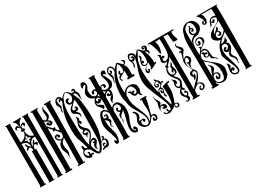

<svg xmlns="http://www.w3.org/2000/svg" viewBox="-42 -1332 2594 1943"><g transform="rotate(-30 1255.0 -360.5)"><path d="M148 -491 150 -492Q145 -492 140 -495.5Q135 -499 135 -501Q133 -500 130.5 -497Q128 -494 126 -492Q124 -490 122 -490Q121 -490 119 -488L138 -480L146 -485Q148 -485 148 -480L144 -474Q144 -472 146.5 -467Q149 -462 152.5 -456.5Q156 -451 157 -450L170 -471Q162 -475 164 -484Q167 -486 173 -483Q174 -483 175 -481.5Q176 -480 178 -480Q179 -480 184 -485L192 -489L173 -504Q166 -496 161 -495L166 -511L154 -532L142 -508Q151 -502 151 -494Q151 -491 148 -491ZM78 -496 81 -497Q109 -499 133.5 -522.5Q158 -546 158 -575V-578Q137 -585 138 -594V-598L144 -604L146 -603L153 -607Q148 -625 137 -633Q125 -642 121 -642Q111 -638 111 -627L113 -622V-618Q106 -621 98 -630L96 -638Q97 -640 99 -644.5Q101 -649 103 -651L111 -656Q119 -660 123 -660Q127 -660 133 -657Q142 -645 144 -641Q146 -637 149 -621L150 -622Q142 -697 115 -705V-708H111V-715H206V-708H199L198 -705Q183 -693 179 -689Q175 -685 170 -678.5Q165 -672 163 -663L159 -651L161 -623L168 -647Q171 -656 191 -662L204 -657L210 -647V-644Q212 -639 206 -632Q199 -627 192 -617Q190 -615 190 -618Q189 -623 191 -625Q187 -644 184 -647L168 -635Q166 -631 165 -623Q164 -615 162 -611Q163 -610 170 -607.5Q177 -605 181 -603L182 -591L177 -588L175 -583L165 -578Q172 -537 185.5 -518.5Q199 -500 232 -492L228 -705H221V-716H288V-705H279L278 -11H284V-1H224V-11H233V-64L235 -340Q235 -452 232 -477L212 -475L199 -473Q198 -472 190 -466Q182 -460 179.5 -457Q177 -454 173 -448Q169 -442 168 -436L167 -435L164 -423L165 -397Q168 -402 174 -416Q180 -430 186 -440.5Q192 -451 197 -454L199 -461L205 -455V-444Q205 -442 200 -433.5Q195 -425 195 -423Q206 -426 219 -422L228 -409L227 -405L214 -393L210 -384Q210 -385 209 -388Q208 -391 207.5 -393Q207 -395 206 -397.5Q205 -400 204.5 -401.5Q204 -403 202.5 -405Q201 -407 199 -408Q197 -409 195 -410Q193 -411 190 -411Q186 -411 180 -408L167 -382L168 -364H181V-9H189V-1H122V-9H130L131 -363H148V-376L147 -392L135 -404L128 -407L117 -403L107 -394L105 -395Q102 -383 101 -381Q101 -385 96.5 -389Q92 -393 93 -398Q93 -401 97 -405.5Q101 -410 107 -415Q113 -420 114 -421L106 -433L100 -450L116 -458L117 -448L116 -443Q121 -431 136 -418Q150 -406 151 -406Q145 -468 101 -475L78 -479Q77 -448 77 -350L80 -15H88V-3H23V-15H30V-708H23V-716H81V-708H76V-675Q76 -624 78 -496Z M437 -525 435 -523Q435 -535 422.5 -543.5Q410 -552 397 -552L386 -567V-509L431 -459L435 -458L445 -460L452 -459L456 -454L451 -437Q464 -419 481 -404Q487 -431 487 -544L485 -703H473V-715H551V-703H539Q533 -228 529 -10H542V2H461V-10H476V-33L481 -320L480 -321Q475 -314 464 -304.5Q453 -295 447 -286Q441 -277 440 -262Q439 -250 439 -235Q439 -229 445 -210.5Q451 -192 451 -185Q451 -175 449 -161Q437 -139 435 -117Q434 -116 435 -112Q436 -108 437 -102Q438 -96 438 -95Q438 -93 437 -91Q432 -104 432 -118V-142L430 -164Q406 -220 406 -236Q406 -256 418 -284Q419 -285 424 -291.5Q429 -298 433 -300Q443 -306 448 -310Q430 -311 415.5 -326.5Q401 -342 401 -361V-363L409 -379L427 -386Q429 -385 434 -383.5Q439 -382 440.5 -381Q442 -380 445 -378.5Q448 -377 449.5 -375Q451 -373 453 -370Q455 -367 457 -363L455 -353L449 -348H446L442 -344L433 -348Q435 -355 432.5 -361.5Q430 -368 424 -368Q416 -364 415 -360Q415 -334 446 -321H451Q484 -321 484 -368L483 -375Q477 -386 461 -404Q445 -422 440 -430L429 -425H426L418 -436L424 -446Q420 -450 406.5 -465.5Q393 -481 386 -487L381 -12H395V2H317V-12H328L330 -703H317V-715H399V-703H384L385 -583L394 -574Q403 -565 405 -565Q434 -565 434 -601Q434 -606 433 -616.5Q432 -627 432 -632Q430 -654 430 -659Q430 -674 448 -697V-696L451 -697H456Q448 -689 448 -673Q448 -661 454.5 -640Q461 -619 461 -606Q461 -592 455.5 -581.5Q450 -571 444.5 -567Q439 -563 426 -554Q430 -552 438 -547Q446 -542 449 -540L459 -519Q459 -512 451 -503Q443 -494 436 -494Q430 -494 418 -497Q416 -499 412 -503Q408 -507 404.5 -510Q401 -513 398 -517L396 -523Q396 -536 414 -536Q421 -536 434 -520L429 -515L423 -520L419 -514Q425 -511 427 -511Q437 -511 437 -525Z M800 -690Q795 -690 790.5 -688Q786 -686 791 -681L787 -678Q781 -678 781 -687L789 -702Q803 -704 804 -704Q813 -704 820 -685L816 -669Q838 -644 838 -622Q838 -602 830 -584Q834 -574 832 -559Q826 -569 823 -592.5Q820 -616 814.5 -633.5Q809 -651 795 -655L790 -654L781 -655L780 -654Q807 -592 811 -587Q830 -463 830 -402V-344Q830 -288 825 -239Q816 -162 789 -102L790 -101L811 -112L821 -131L814 -142L821 -144H827L836 -127L835 -119L825 -113L826 -111Q832 -108 836.5 -105.5Q841 -103 843.5 -99.5Q846 -96 847 -93.5Q848 -91 850 -84Q852 -77 854 -73Q843 -32 834 -25Q826 -19 797 -19H784L779 -14L761 -11Q767 -24 773.5 -29Q780 -34 795 -36L789 -40L784 -52L788 -65Q792 -67 793 -71L807 -75L818 -65L810 -54L804 -56L803 -64L795 -52L796 -46L808 -39Q834 -51 834 -82Q834 -101 810 -101Q798 -101 783 -86Q761 -31 740 -12Q730 -2 718 -2Q701 -2 682 -31Q677 -39 668.5 -55Q660 -71 658 -74L655 -76L654 -82Q625 -102 612 -102Q582 -102 582 -75Q582 -62 591 -50Q600 -38 611 -33Q619 -41 619 -50Q619 -58 608 -67L617 -71Q635 -71 635 -56Q635 -53 633.5 -47Q632 -41 632 -39L640 -42L650 -44L661 -42L667 -33L662 -25Q660 -30 657 -25L652 -29Q642 -29 631 -9H617Q601 -15 592.5 -19.5Q584 -24 576.5 -35Q569 -46 569 -61Q569 -85 582 -104L593 -113Q585 -121 585 -128L590 -146L586 -154L594 -156L604 -151L608 -143L607 -141Q607 -118 639 -112L636 -119Q636 -124 626.5 -154Q617 -184 606 -215.5Q595 -247 594 -249Q585 -290 585 -346Q585 -444 599 -505.5Q613 -567 649 -647L644 -659L636 -663L634 -662L629 -654L620 -651L618 -661L621 -672Q625 -678 643 -682Q635 -691 624 -691L613 -689L604 -679V-665V-663Q604 -655 607 -641.5Q610 -628 614 -617Q618 -606 618 -605Q617 -602 613.5 -595.5Q610 -589 608 -585Q606 -581 604 -574.5Q602 -568 602 -562Q602 -556 604 -546L600 -543Q592 -554 592 -566Q592 -574 596 -583.5Q600 -593 600 -600V-605Q599 -607 592 -620Q585 -633 581 -638V-649Q582 -671 593.5 -688Q605 -705 625 -705L626 -707Q640 -707 651 -696Q662 -685 664 -672Q667 -675 678 -686.5Q689 -698 698.5 -705.5Q708 -713 716 -713Q728 -713 743.5 -701Q759 -689 765 -679Q767 -678 771 -675Q775 -672 777 -671Q782 -672 786 -671L796 -669L805 -677ZM721 -50Q719 -52 716.5 -54Q714 -56 712.5 -57.5Q711 -59 709 -61.5Q707 -64 706 -66.5Q705 -69 704.5 -73Q704 -77 704 -82Q704 -103 719 -118L708 -128L707 -131L712 -137L715 -135H721Q724 -135 734 -137V-144L727 -154L724 -155Q706 -154 692.5 -137Q679 -120 679 -100Q682 -93 688.5 -74Q695 -55 701 -42.5Q707 -30 715 -23L722 -20Q771 -73 771 -176L776 -452Q776 -504 773 -532Q770 -560 770 -566Q770 -597 762 -597Q755 -594 735 -572Q698 -534 698 -527L697 -524L699 -513L718 -506Q719 -506 723 -507.5Q727 -509 730 -510.5Q733 -512 735.5 -514.5Q738 -517 738 -519L736 -523L727 -521L721 -525L733 -534L734 -539L745 -533L750 -524Q750 -519 754 -512Q753 -511 753 -505Q749 -498 745.5 -494.5Q742 -491 739 -490Q736 -489 728 -489Q720 -489 715 -488L736 -469Q737 -467 741 -461.5Q745 -456 746.5 -452Q748 -448 748 -441L746 -429Q744 -426 742 -422Q740 -418 737.5 -413Q735 -408 734 -405L737 -433Q737 -453 695 -476Q686 -480 679 -489L675 -505Q677 -524 684 -535.5Q691 -547 708.5 -561.5Q726 -576 729 -579L713 -577Q698 -577 687.5 -589Q677 -601 677 -616Q677 -629 685 -638Q694 -647 706 -647L715 -646Q716 -644 717 -643Q719 -641 719 -638.5Q719 -636 716 -630L703 -623Q700 -620 700 -609Q700 -593 720 -593Q743 -593 757 -640Q753 -675 731 -700Q723 -708 715 -708Q713 -706 706 -700Q699 -694 695.5 -691Q692 -688 687 -682.5Q682 -677 678.5 -671.5Q675 -666 673 -660L675 -657Q642 -606 642 -483V-428Q642 -307 652 -197L653 -196Q653 -182 658.5 -159Q664 -136 669 -129Q673 -148 700.5 -182.5Q728 -217 728 -232Q728 -260 707 -277L684 -269L681 -262L683 -257L695 -249L705 -253Q718 -250 718 -243Q718 -227 702 -229Q697 -211 687 -204L685 -209Q688 -221 688 -224L687 -231Q667 -245 667 -258Q667 -277 691 -288Q665 -312 665 -337Q665 -360 685 -402L684 -407L689 -411L691 -427L690 -434L693 -443H695L703 -429L710 -415Q706 -404 707 -400L703 -393V-391Q711 -386 715 -374Q711 -353 702 -352L697 -354Q697 -371 688 -371L685 -370L684 -356V-354Q684 -330 711 -304L732 -284Q741 -275 743 -262L744 -260L746 -252V-251Q742 -233 736 -219Q730 -205 725.5 -198Q721 -191 711 -177.5Q701 -164 695 -156Q714 -170 730 -173Q740 -171 747.5 -163Q755 -155 755 -144V-140L756 -139Q757 -128 745 -112Q720 -84 720 -68Q720 -59 725 -54Q723 -55 722 -54Q721 -53 721 -50Z M898 -22V-24H900V-22ZM1084 -514 1067 -522Q1059 -528 1056 -533V-530L1058 -496Q1073 -509 1084 -514ZM984 -514 991 -512Q998 -509 998 -503L1005 -501V-529Q989 -516 984 -514ZM1100 -64Q1100 -97 1119 -167.5Q1138 -238 1138 -258V-267Q1133 -256 1122 -246Q1107 -242 1090 -213Q1086 -206 1086 -198Q1086 -191 1094 -177Q1094 -172 1084 -164Q1078 -158 1084 -142L1082 -141L1077 -155Q1077 -165 1086 -186L1080 -202Q1077 -210 1077 -219Q1077 -242 1105 -261L1098 -265L1095 -266Q1078 -280 1078 -288Q1078 -297 1083.5 -307Q1089 -317 1096 -317L1099 -316L1104 -307L1103 -298L1095 -295L1098 -281Q1099 -281 1102 -279.5Q1105 -278 1107.5 -277.5Q1110 -277 1113 -277Q1125 -277 1132 -293L1134 -305Q1134 -323 1124.5 -335.5Q1115 -348 1099 -348Q1076 -348 1064.5 -328.5Q1053 -309 1053 -281Q1053 -273 1055 -259L1054 -256Q1057 -213 1057 -167V-134Q1055 -72 1055 -11H1062V5H992V-11H1000L1004 -305Q995 -327 972 -344Q964 -349 960 -349Q955 -349 942 -339Q935 -330 928 -309V-293L931 -286L944 -277Q958 -277 963 -296L956 -302L950 -301Q950 -297 945 -297L941 -303Q941 -314 960 -314Q969 -314 978 -305Q976 -303 977.5 -293Q979 -283 979 -281Q979 -272 967 -264Q972 -255 979 -251Q981 -248 983 -235L980 -220L970 -213V-211Q959 -187 959 -183Q962 -180 974 -160L972 -159Q951 -176 951 -188Q951 -199 959 -217V-224Q959 -233 955.5 -240Q952 -247 949 -250Q946 -253 937 -259Q928 -265 926 -266V-263Q927 -256 928.5 -236Q930 -216 931 -206.5Q932 -197 935.5 -183Q939 -169 944 -158L943 -150L947 -138Q948 -134 952 -126V-121Q951 -116 959 -91Q959 -88 958 -73.5Q957 -59 956.5 -55Q956 -51 954.5 -41Q953 -31 950.5 -24.5Q948 -18 944 -12V-7L933 5L927 4H924Q918 1 911 1L913 0Q908 -1 903 -23L910 -46L926 -27L933 -32V-50Q933 -62 925.5 -81.5Q918 -101 918 -111L916 -113Q915 -117 907.5 -137.5Q900 -158 897 -167.5Q894 -177 890.5 -193.5Q887 -210 887 -223Q887 -263 902 -307Q917 -351 937 -361L959 -364Q972 -364 979 -359Q986 -354 992.5 -345Q999 -336 1003 -332L1007 -433Q1007 -472 989 -493Q981 -501 971 -501L957 -494L952 -484Q952 -479 958 -467L963 -464L973 -478L975 -487Q983 -484 997 -473L998 -466Q998 -459 988.5 -451Q979 -443 971 -443L955 -445L943 -453L937 -464L936 -461Q938 -457 940 -442Q948 -434 967.5 -424Q987 -414 995 -404L996 -399L995 -394L989 -379L980 -372H970V-384Q966 -390 953.5 -402Q941 -414 934 -425Q927 -436 927 -450V-455V-468Q934 -479 934 -480L938 -490Q943 -501 955 -509Q889 -528 889 -584Q888 -587 888 -592Q889 -608 897 -616Q902 -627 916 -644.5Q930 -662 933 -667V-670Q935 -676 931 -676Q929 -678 929 -676L923 -679L905 -671Q904 -663 897 -656H893Q891 -664 887 -667V-670Q891 -704 901 -710Q906 -714 915 -714Q934 -714 943 -696Q951 -678 949 -666L950 -665Q947 -646 937 -638V-635L930 -621Q926 -614 925 -607L928 -600Q928 -566 935.5 -550Q943 -534 967 -525Q998 -526 1000 -557L991 -577H987L980 -572L978 -574Q973 -569 973 -559L970 -553Q963 -549 959 -549Q950 -549 950 -564Q950 -588 990 -591Q998 -589 1003 -586H1005V-705H997V-717H1063V-705H1057L1054 -609Q1054 -594 1057 -581L1066 -590L1083 -593Q1099 -593 1108 -582Q1108 -579 1112 -572Q1112 -550 1090 -550H1085Q1089 -559 1085 -563L1089 -575L1079 -583Q1070 -583 1064.5 -574Q1059 -565 1059 -554Q1059 -548 1064 -543.5Q1069 -539 1079 -534L1089 -529H1104Q1144 -529 1144 -581Q1144 -601 1137 -619Q1122 -661 1122 -677Q1122 -692 1131.5 -702.5Q1141 -713 1156 -713Q1157 -715 1159 -714Q1161 -713 1165.5 -710.5Q1170 -708 1171 -708Q1176 -706 1176 -699Q1176 -670 1170 -662Q1161 -673 1141 -680L1138 -675Q1139 -671 1160.5 -631.5Q1182 -592 1182 -572Q1182 -570 1180 -560Q1178 -557 1172.5 -545.5Q1167 -534 1162 -531Q1158 -524 1152 -521Q1146 -518 1136.5 -516.5Q1127 -515 1122 -512L1128 -505L1133 -493L1132 -488Q1133 -483 1133 -479Q1126 -426 1094 -400Q1091 -395 1091 -387L1094 -383L1092 -379L1086 -380L1080 -389V-405V-406Q1080 -413 1083.5 -420.5Q1087 -428 1090.5 -432Q1094 -436 1101.5 -443Q1109 -450 1111 -451V-453L1108 -454L1100 -451L1097 -453H1092L1078 -461L1073 -469V-473Q1073 -487 1085 -487Q1089 -487 1095 -484L1099 -479L1102 -466Q1111 -469 1112 -478V-483Q1112 -506 1101 -506Q1085 -506 1070 -487.5Q1055 -469 1055 -457V-338L1058 -339Q1071 -366 1107 -366Q1135 -366 1155 -330Q1173 -300 1173 -274V-268L1174 -267V-252Q1175 -246 1173 -236Q1171 -226 1171 -221L1168 -204Q1165 -193 1163 -191V-184Q1133 -119 1122 -69L1128 -43L1137 -29L1151 -20L1154 -25Q1154 -30 1151.5 -32Q1149 -34 1144 -35.5Q1139 -37 1137 -39V-57Q1139 -61 1149 -63L1158 -61Q1167 -54 1174 -38Q1171 -8 1161 -1L1153 0Q1128 0 1114 -18.5Q1100 -37 1100 -64Z M1235 -54Q1235 -39 1247.5 -25Q1260 -11 1275 -11Q1285 -11 1299 -20Q1308 -38 1308 -61Q1308 -99 1274 -158Q1269 -167 1254 -192Q1239 -217 1232 -229.5Q1225 -242 1217 -265.5Q1209 -289 1207 -312Q1202 -343 1195 -370L1196 -374Q1193 -383 1193 -394Q1193 -544 1257 -639Q1260 -652 1260 -662Q1260 -672 1251 -686Q1243 -701 1226 -701Q1201 -682 1201 -667Q1201 -652 1214 -652L1223 -658Q1215 -661 1214 -668Q1225 -679 1229 -675Q1234 -668 1237 -658L1232 -646Q1225 -644 1215 -638V-636Q1223 -624 1223 -606Q1223 -600 1222 -598Q1219 -586 1212.5 -570Q1206 -554 1204 -544Q1197 -551 1202 -565Q1207 -580 1207 -596Q1207 -607 1198.5 -628Q1190 -649 1190 -660Q1190 -678 1201 -694Q1210 -713 1231 -713Q1250 -713 1261 -697.5Q1272 -682 1273 -662Q1297 -695 1319 -711Q1335 -702 1347 -689L1371 -663Q1377 -663 1381.5 -669Q1386 -675 1386 -681Q1386 -696 1363 -711L1394 -703Q1403 -694 1403 -685Q1403 -676 1394.5 -666Q1386 -656 1376 -652Q1391 -627 1393 -622Q1398 -609 1398 -599Q1398 -593 1397 -589L1400 -581Q1397 -566 1397 -550Q1397 -539 1399 -525H1416V-506H1336V-525H1351V-571Q1351 -596 1346 -608Q1340 -590 1313 -578Q1284 -564 1277 -550Q1286 -532 1286 -524Q1286 -521 1284 -519Q1268 -532 1268 -550V-560Q1270 -563 1273.5 -569Q1277 -575 1278 -576L1294 -584Q1284 -591 1284 -601Q1284 -620 1305 -628L1311 -619Q1314 -613 1305 -616L1301 -600L1313 -593Q1315 -592 1319 -592Q1325 -592 1329.5 -596Q1334 -600 1335.5 -604.5Q1337 -609 1340 -617Q1343 -625 1344 -627L1336 -672L1319 -697Q1239 -596 1239 -470Q1239 -438 1242 -407Q1271 -449 1315 -449Q1347 -449 1368 -433Q1389 -417 1391 -388Q1388 -377 1392 -367Q1391 -360 1384 -346Q1377 -332 1377 -324Q1377 -315 1387 -307Q1387 -301 1380 -301Q1377 -301 1371 -304Q1357 -315 1357 -334Q1333 -326 1329 -326Q1299 -326 1286 -375L1274 -388L1272 -387L1269 -390L1274 -395H1284Q1293 -395 1299.5 -388Q1306 -381 1305 -372H1306Q1314 -383 1321 -383Q1326 -383 1340 -374L1318 -359Q1315 -356 1316 -353.5Q1317 -351 1320 -348.5Q1323 -346 1327 -345Q1331 -344 1333 -344Q1342 -344 1348 -352.5Q1354 -361 1354 -373Q1354 -395 1340.5 -415Q1327 -435 1310 -435Q1285 -435 1269 -416Q1259 -404 1245 -377Q1244 -361 1244 -323Q1244 -273 1282 -193Q1321 -107 1321 -70Q1321 -48 1316 -33L1317 -31Q1355 -68 1355 -140Q1355 -160 1353.5 -182Q1352 -204 1352 -216Q1352 -248 1356 -257H1340V-272H1412V-257H1399Q1399 -222 1387 -182L1370 -120Q1363 -95 1362 -75Q1365 -75 1369.5 -75.5Q1374 -76 1376 -76Q1391 -76 1396 -70Q1401 -64 1408 -45L1399 -15Q1385 -5 1373 -5Q1353 -5 1353 -28Q1353 -37 1366 -47L1368 -46L1375 -36L1373 -24L1381 -20Q1389 -28 1389 -38Q1389 -46 1384 -55.5Q1379 -65 1373 -65Q1353 -65 1343 -48Q1332 -32 1326 -24Q1320 -16 1307 -6.5Q1294 3 1282 3Q1252 3 1234 -12Q1202 -39 1202 -68Q1202 -88 1211 -104Q1229 -136 1229 -156Q1229 -176 1206 -188Q1211 -197 1217 -197Q1228 -197 1241 -178Q1254 -159 1254 -151Q1254 -136 1249 -119Q1227 -97 1227 -89Q1227 -85 1236 -85Q1241 -85 1249 -86Q1257 -87 1259 -87Q1284 -87 1287 -68Q1280 -52 1270 -52L1268 -50Q1262 -52 1257 -78L1256 -79Q1235 -74 1235 -54Z M1519 -62 1512 -63Q1507 -63 1503.5 -65.5Q1500 -68 1497 -73Q1494 -78 1492 -80Q1492 -81 1499 -86L1510 -83L1515 -91L1509 -100Q1502 -104 1494 -104Q1488 -104 1478.5 -91.5Q1469 -79 1469 -72Q1469 -58 1474 -45Q1479 -32 1488 -32Q1490 -32 1494 -34L1500 -31L1495 -25Q1499 -16 1519 -16Q1524 -16 1532 -18L1524 -25L1518 -42L1527 -53H1529L1537 -48L1535 -35L1548 -22L1562 -30Q1562 -31 1564 -38.5Q1566 -46 1566 -50Q1566 -88 1548 -131Q1482 -286 1469 -326Q1451 -380 1451 -425Q1451 -480 1479 -558Q1507 -630 1507 -674Q1507 -684 1503 -693L1479 -709Q1471 -709 1466.5 -703.5Q1462 -698 1458 -689Q1454 -680 1452 -677L1457 -666L1473 -658Q1489 -665 1491 -669L1486 -670L1471 -679L1474 -685L1484 -689Q1504 -689 1504 -665Q1504 -654 1486 -639H1474Q1469 -639 1463 -641Q1472 -628 1472 -617Q1472 -607 1469 -601Q1461 -584 1459 -565L1460 -564Q1460 -562 1460 -561Q1452 -587 1452 -589Q1452 -594 1455 -601L1461 -617Q1461 -626 1452 -644.5Q1443 -663 1443 -671Q1443 -693 1451.5 -709.5Q1460 -726 1475 -726Q1492 -726 1505.5 -714.5Q1519 -703 1525 -688L1524 -682V-672Q1525 -673 1535.5 -688Q1546 -703 1554 -711.5Q1562 -720 1568 -720Q1578 -720 1601 -697Q1620 -674 1625 -679L1633 -676L1644 -694Q1644 -706 1638 -715L1633 -716L1624 -708Q1633 -708 1639 -706V-693L1629 -690Q1614 -690 1614 -707V-717L1625 -725H1634Q1664 -725 1664 -697Q1664 -682 1653 -673Q1667 -655 1668 -646V-643Q1660 -627 1650 -620L1649 -626L1652 -641L1649 -649L1636 -663L1627 -661V-660Q1637 -643 1646 -600Q1655 -557 1655 -517L1670 -524V-511L1605 -479L1604 -481L1591 -475L1587 -488L1602 -495Q1601 -506 1601 -527Q1601 -548 1600 -559Q1596 -553 1572.5 -531.5Q1549 -510 1549 -495Q1549 -474 1562 -474L1566 -478L1558 -487L1563 -496H1567L1577 -493L1579 -486Q1579 -477 1565 -460Q1559 -457 1552 -457Q1545 -457 1539.5 -465.5Q1534 -474 1533 -482L1540 -506Q1546 -514 1560.5 -524Q1575 -534 1581 -540L1568 -537Q1553 -537 1541.5 -545.5Q1530 -554 1530 -568Q1530 -588 1538 -606L1545 -621Q1549 -630 1550 -638L1547 -652L1553 -665Q1556 -654 1568 -641Q1568 -632 1563 -623Q1558 -614 1550 -604Q1542 -594 1539 -590L1555 -601L1568 -587V-583L1566 -577L1554 -569L1546 -577L1552 -585H1550L1540 -569L1548 -555L1563 -547Q1600 -548 1600 -601Q1600 -629 1596 -657Q1592 -688 1569 -711H1567Q1524 -636 1517 -606Q1504 -558 1504 -489Q1504 -383 1538 -243L1540 -240L1547 -252Q1547 -253 1552 -261Q1556 -267 1573 -273Q1584 -285 1591 -288L1596 -307L1583 -322L1581 -321L1580 -323L1586 -331H1594L1575 -344Q1566 -344 1557.5 -336Q1549 -328 1549 -320Q1549 -312 1552 -303L1565 -297L1568 -301L1559 -316V-319H1573L1581 -312L1582 -308L1575 -290Q1563 -286 1557 -286Q1549 -286 1542.5 -293Q1536 -300 1536 -308Q1536 -337 1570 -353L1557 -363L1562 -376L1569 -373L1571 -370L1579 -362Q1582 -350 1596 -348Q1606 -337 1609 -317L1610 -316L1623 -322L1631 -321L1636 -314L1629 -301L1625 -307L1617 -311Q1599 -286 1583 -269L1594 -260Q1598 -251 1598 -239Q1598 -232 1592.5 -219Q1587 -206 1587 -199Q1587 -187 1598 -160Q1583 -166 1581 -168Q1580 -170 1578 -174Q1576 -178 1575 -182Q1574 -186 1574 -189Q1574 -193 1578 -200.5Q1582 -208 1582 -209V-211H1577Q1560 -211 1560 -229Q1560 -247 1576 -250L1582 -248L1574 -237L1582 -222Q1589 -232 1589 -237Q1589 -247 1579 -258H1567Q1548 -258 1548 -221Q1548 -197 1565 -146Q1567 -141 1577 -111Q1587 -81 1591 -65Q1604 -83 1608 -137L1610 -139V-181L1609 -182L1611 -213Q1608 -219 1607.5 -241.5Q1607 -264 1605 -270L1616 -272V-274L1683 -292L1689 -276L1659 -269Q1661 -229 1661 -203Q1661 -156 1624 -57L1638 -60L1652 -55Q1659 -48 1663 -36Q1663 -26 1653 -15L1635 -9L1616 -16L1609 -32L1629 -38L1623 -26L1630 -19L1645 -28L1647 -37Q1647 -52 1633 -52Q1628 -52 1618 -46Q1608 -40 1600 -34L1593 -27Q1547 -2 1536 -2H1535Q1509 -2 1493 -15L1489 -12Q1486 -20 1478.5 -34Q1471 -48 1467.5 -60Q1464 -72 1464 -90Q1464 -119 1479 -158Q1478 -164 1473 -179Q1468 -194 1468 -202Q1468 -213 1469 -217L1471 -229L1473 -231L1475 -223Q1473 -215 1473 -210Q1473 -198 1487 -179Q1504 -156 1505 -146L1503 -134Q1492 -124 1485 -107V-106Q1492 -116 1503 -116Q1520 -116 1537 -103L1544 -89L1543 -85L1545 -73L1541 -65Q1526 -62 1519 -62Z M1932 -391 1930 -392 1929 -386ZM1758 -566 1751 -568Q1734 -660 1709 -707H1691V-719H1987V-707H1960Q1956 -698 1956 -686Q1956 -665 1971 -625Q1975 -613 1974 -604H1951Q1941 -604 1936 -605Q1929 -605 1926 -608Q1923 -611 1922 -620Q1915 -660 1915 -703L1913 -701H1901Q1881 -701 1872 -703Q1869 -704 1866 -704Q1865 -704 1865 -703Q1865 -600 1865.5 -394.5Q1866 -189 1866 -85Q1870 -93 1878 -103Q1886 -113 1891.5 -119Q1897 -125 1909 -136.5Q1921 -148 1924 -151Q1967 -194 1972 -221L1969 -225Q1971 -233 1964.5 -240Q1958 -247 1950 -247Q1941 -247 1935 -239.5Q1929 -232 1929 -223Q1929 -213 1941 -213L1946 -221L1953 -212L1948 -202L1949 -195Q1942 -181 1924 -163H1918Q1918 -167 1920.5 -177.5Q1923 -188 1923 -194V-200Q1907 -210 1907 -230Q1907 -262 1955 -262Q1955 -264 1949 -274Q1913 -330 1913 -374Q1913 -393 1924.5 -422.5Q1936 -452 1936 -471L1932 -479H1930L1926 -473L1923 -470V-484L1926 -489L1938 -492Q1949 -487 1949 -485L1950 -488Q1950 -498 1946.5 -506.5Q1943 -515 1934 -528L1925 -540Q1921 -547 1921 -555Q1921 -558 1923 -566L1926 -576L1930 -577L1936 -575Q1931 -565 1931 -561Q1931 -550 1954 -532Q1976 -514 1976 -491Q1976 -479 1958 -463L1955 -457L1951 -453L1946 -442L1944 -440L1935 -419L1927 -400V-396L1928 -395Q1934 -404 1941 -411L1960 -419Q1972 -419 1983 -405Q1994 -391 1994 -379Q1994 -366 1989 -358V-355L1982 -345L1977 -344Q1958 -324 1957 -311Q1956 -307 1956 -303V-293Q1944 -294 1944 -314Q1944 -332 1947 -341H1942L1934 -353L1940 -358L1955 -350L1967 -362Q1970 -374 1970 -377Q1970 -401 1952 -404L1949 -401Q1939 -397 1932.5 -381.5Q1926 -366 1926 -350Q1926 -326 1934 -308.5Q1942 -291 1956 -274Q1970 -257 1976 -244L1981 -240L1984 -224Q1974 -174 1921 -121L1940 -123Q1957 -119 1969 -106Q1981 -93 1981 -75Q1981 -54 1950 -39L1935 -36L1927 -41L1918 -53L1917 -59Q1919 -68 1921 -72Q1923 -76 1927 -80Q1931 -84 1939 -86L1947 -77L1937 -71L1933 -73L1931 -68Q1931 -61 1935.5 -55Q1940 -49 1946 -49Q1960 -63 1961 -65Q1961 -67 1962 -71Q1963 -75 1963 -77Q1963 -90 1954.5 -102Q1946 -114 1931 -114Q1919 -114 1895 -95Q1876 -80 1867 -65V-14H1885V0H1805V-14H1818Q1818 -98 1816.5 -257.5Q1815 -417 1815 -501Q1812 -486 1789 -461L1770 -441L1754 -425Q1760 -415 1759 -411L1754 -408Q1751 -409 1746 -410Q1731 -400 1731 -365Q1731 -349 1743 -331L1752 -324L1768 -320L1782 -324L1788 -344L1781 -360Q1772 -348 1775 -345Q1778 -342 1778 -339Q1775 -336 1771.5 -337.5Q1768 -339 1766 -341Q1764 -343 1762 -346Q1760 -349 1759 -350Q1764 -369 1775 -376V-377Q1771 -385 1771 -390Q1771 -404 1782 -417Q1792 -429 1797 -443Q1798 -442 1799.5 -439Q1801 -436 1802 -435V-430Q1802 -425 1800.5 -420.5Q1799 -416 1795.5 -409.5Q1792 -403 1791 -402Q1792 -397 1798.5 -376.5Q1805 -356 1805 -345Q1805 -328 1794 -317Q1775 -307 1753 -307V-306L1783 -272Q1798 -254 1798 -230V-222Q1796 -218 1791.5 -204.5Q1787 -191 1782 -180.5Q1777 -170 1773 -166L1781 -148H1783L1786 -146L1789 -136L1784 -130Q1770 -131 1754 -147L1748 -137Q1745 -122 1745 -120Q1745 -108 1752.5 -89.5Q1760 -71 1768 -71Q1776 -71 1781 -78.5Q1786 -86 1786 -94L1784 -100L1777 -96L1764 -106L1769 -118L1775 -121L1779 -120L1785 -121L1789 -117L1788 -113Q1797 -107 1800 -96L1799 -94Q1799 -88 1797 -83Q1795 -78 1790.5 -71.5Q1786 -65 1785 -63L1780 -60L1787 -51L1789 -42Q1789 -14 1757 -9Q1756 -10 1744.5 -13.5Q1733 -17 1733 -24L1735 -28L1745 -24L1754 -21L1764 -26V-37L1763 -38Q1763 -40 1762.5 -43Q1762 -46 1762 -48Q1758 -55 1737 -78Q1725 -90 1725 -116Q1725 -133 1737 -145Q1750 -158 1758 -170L1755 -172L1748 -171Q1734 -171 1725 -185Q1716 -199 1716 -215Q1716 -222 1720.5 -233Q1725 -244 1725 -250Q1725 -266 1716 -284L1721 -287L1725 -279Q1753 -260 1753 -248L1754 -245L1744 -216L1735 -230L1728 -213L1731 -206L1729 -203L1741 -187L1748 -185L1756 -187L1763 -191Q1764 -192 1769.5 -201Q1775 -210 1778 -216.5Q1781 -223 1781 -229Q1781 -246 1771 -259Q1766 -265 1756 -277.5Q1746 -290 1738.5 -300.5Q1731 -311 1725 -321Q1715 -338 1715 -363Q1715 -390 1734 -417Q1732 -420 1730 -422Q1727 -426 1729 -435Q1735 -438 1744 -434L1773 -466L1755 -463Q1754 -463 1748.5 -465Q1743 -467 1741.5 -467.5Q1740 -468 1736 -469.5Q1732 -471 1730.5 -472.5Q1729 -474 1726 -476Q1723 -478 1722 -480Q1721 -482 1719.5 -485Q1718 -488 1717.5 -492Q1717 -496 1717 -500Q1717 -507 1721.5 -520.5Q1726 -534 1726 -541Q1726 -557 1717 -566L1721 -570Q1748 -561 1748 -554V-553L1745 -541L1738 -536V-534L1756 -540L1774 -530L1770 -518L1759 -510L1752 -516L1758 -524L1756 -526Q1745 -516 1741 -499L1746 -483L1761 -478Q1820 -487 1820 -586V-658Q1820 -666 1819.5 -678Q1819 -690 1819 -700Q1799 -698 1784 -698H1767Q1777 -658 1777 -640Q1777 -608 1760 -566Z M2097 -73Q2097 -17 2150 -17Q2161 -17 2172 -20Q2200 -39 2200 -106Q2200 -192 2134 -246L2090 -282Q2090 -225 2092 -103Q2095 -111 2103.5 -137.5Q2112 -164 2119 -174Q2124 -184 2124 -190Q2124 -209 2113 -220Q2108 -222 2108 -231H2109L2116 -227L2117 -225L2139 -204Q2149 -192 2149 -178Q2149 -169 2142.5 -159Q2136 -149 2126 -138Q2116 -127 2114 -124L2128 -127Q2171 -121 2171 -86Q2171 -82 2168 -73Q2164 -69 2162 -65.5Q2160 -62 2159 -59.5Q2158 -57 2155 -54.5Q2152 -52 2145 -50H2134Q2121 -50 2116 -71L2118 -82L2132 -97L2134 -96L2137 -81L2134 -73L2139 -66L2150 -74Q2154 -85 2154 -92Q2154 -102 2146.5 -109Q2139 -116 2129 -116Q2114 -116 2105.5 -104Q2097 -92 2097 -73ZM2152 -572Q2175 -572 2182.5 -586Q2190 -600 2190 -630Q2190 -656 2177 -676.5Q2164 -697 2144 -697Q2137 -697 2108 -676L2107 -673Q2101 -670 2093 -653.5Q2085 -637 2085 -621V-475Q2087 -483 2087 -497Q2087 -511 2090 -519Q2096 -536 2143 -562Q2110 -571 2110 -602Q2110 -626 2137 -653Q2137 -654 2135 -656.5Q2133 -659 2132.5 -660.5Q2132 -662 2133 -665Q2139 -670 2147 -662L2148 -655L2146 -645L2143 -640Q2158 -636 2166 -621V-618Q2166 -612 2163 -611Q2161 -597 2147 -597L2133 -606Q2132 -616 2141 -616L2147 -613L2151 -619Q2150 -626 2142 -629Q2126 -626 2126 -610Q2126 -572 2152 -572ZM2118 -326H2119Q2119 -334 2123 -337V-341Q2124 -348 2112 -359V-363L2125 -367L2140 -361L2142 -349L2150 -350Q2168 -350 2168 -336L2161 -327L2144 -335L2136 -332L2133 -323Q2135 -309 2148 -306Q2160 -306 2167 -319Q2174 -332 2174 -347Q2174 -359 2163.5 -369Q2153 -379 2140 -379Q2114 -379 2102 -359Q2090 -340 2090 -323Q2090 -306 2093 -296Q2104 -282 2120 -268Q2136 -254 2157 -238Q2178 -222 2188 -213Q2247 -163 2247 -115Q2247 -97 2235 -47Q2229 -42 2220.5 -31.5Q2212 -21 2206.5 -16Q2201 -11 2189 -6.5Q2177 -2 2162 -2Q2108 -2 2094 -44L2093 -45V-13H2106V3H2092V4Q2091 3 2083 3H2029V-13H2043L2039 -421Q2038 -432 2038 -465V-488Q2039 -489 2039 -525Q2039 -566 2045 -588Q2057 -634 2063 -648Q2090 -707 2152 -707Q2188 -707 2211 -681.5Q2234 -656 2234 -619Q2234 -580 2181 -547H2177Q2169 -542 2155 -542Q2140 -542 2124 -532Q2087 -510 2087 -443V-385L2089 -383V-371Q2091 -369 2089 -365Q2087 -361 2089 -359Q2093 -366 2101.5 -375.5Q2110 -385 2116 -394Q2122 -403 2125 -415Q2125 -419 2117 -424V-425L2126 -429L2141 -424L2144 -415L2170 -441Q2182 -453 2182 -470Q2182 -509 2156 -509Q2146 -509 2131.5 -498.5Q2117 -488 2117 -479Q2117 -472 2121 -464.5Q2125 -457 2131 -457L2142 -465L2132 -476Q2142 -486 2153 -486L2161 -477Q2161 -443 2137 -443Q2136 -443 2119 -448Q2111 -466 2111 -472Q2111 -489 2124 -504.5Q2137 -520 2152 -520Q2162 -520 2172 -518Q2175 -515 2180 -515Q2182 -513 2188 -508.5Q2194 -504 2196.5 -501Q2199 -498 2202 -493Q2205 -488 2205 -482Q2205 -474 2202.5 -464Q2200 -454 2199 -451Q2188 -441 2160 -422Q2132 -403 2120 -389L2121 -388L2142 -393H2144Q2165 -393 2177 -374.5Q2189 -356 2189 -330Q2189 -299 2194.5 -282.5Q2200 -266 2217 -256Q2225 -251 2231 -235V-231H2227Q2212 -256 2190 -260Q2177 -269 2174 -274.5Q2171 -280 2171 -293V-306Q2170 -305 2165.5 -303Q2161 -301 2157.5 -299.5Q2154 -298 2151 -298Q2148 -298 2131 -303Q2119 -312 2118 -326Z M2388 -179V-180H2392V-179ZM2374 -452Q2373 -460 2367.5 -466Q2362 -472 2354 -471H2351Q2328 -457 2328 -441Q2328 -407 2356 -407Q2374 -407 2400 -427L2403 -428Q2407 -433 2415 -442.5Q2423 -452 2427 -458V-557L2425 -565Q2414 -556 2395 -546Q2327 -511 2327 -469V-464Q2345 -487 2368 -505L2373 -521L2378 -523L2384 -502L2377 -483L2360 -479Q2391 -469 2391 -448Q2390 -446 2388 -440Q2386 -434 2384.5 -431.5Q2383 -429 2379 -426.5Q2375 -424 2370 -424H2365L2351 -431L2346 -443L2351 -448L2356 -447L2355 -441L2361 -437ZM2359 -480H2356V-479H2359ZM2324 -17Q2348 -17 2348 -39Q2349 -46 2344 -66Q2335 -97 2327 -114L2296 -187Q2280 -223 2280 -245Q2280 -250 2281 -253Q2290 -297 2300 -320Q2312 -347 2350 -387H2331L2315 -396Q2278 -418 2278 -441Q2278 -490 2351 -526L2386 -544Q2424 -567 2424 -594Q2424 -617 2386 -617L2370 -615L2359 -601V-590L2366 -582H2369V-589L2379 -600Q2398 -606 2398 -591Q2386 -576 2385 -571L2379 -569Q2359 -572 2351 -586Q2350 -583 2349 -574Q2348 -565 2346.5 -560.5Q2345 -556 2340 -553L2332 -551L2321 -560H2333Q2343 -598 2351 -608Q2368 -631 2396 -631Q2409 -631 2427 -622V-658L2425 -703L2421 -704H2309L2308 -703Q2325 -686 2325 -657Q2325 -649 2328 -640Q2321 -607 2304 -595L2298 -597L2293 -595L2278 -602L2269 -615Q2275 -635 2281 -638Q2293 -642 2295 -628Q2296 -626 2295.5 -626Q2295 -626 2293 -628L2284 -615L2288 -607H2290Q2291 -606 2293 -608L2303 -615Q2299 -663 2277 -688Q2269 -698 2266 -704H2258V-715H2493V-704H2483Q2486 -684 2486 -576L2482 -56Q2483 -33 2483 -10H2492V0H2422V-10H2429L2431 -117Q2432 -140 2432 -170Q2432 -189 2429 -285Q2426 -381 2426 -402V-434Q2421 -429 2366 -385Q2345 -367 2333 -341Q2340 -344 2349 -347Q2358 -350 2363 -351.5Q2368 -353 2374 -357Q2380 -361 2384 -367Q2385 -369 2391.5 -377.5Q2398 -386 2403 -393L2405 -392Q2400 -379 2400 -370V-365L2405 -358L2404 -355Q2405 -347 2397.5 -342Q2390 -337 2382 -337Q2393 -332 2400.5 -319.5Q2408 -307 2408 -292Q2408 -283 2406.5 -275.5Q2405 -268 2400.5 -260.5Q2396 -253 2393.5 -249Q2391 -245 2385 -236.5Q2379 -228 2377 -226Q2372 -218 2372 -208Q2372 -193 2387 -174Q2402 -154 2402 -144Q2402 -126 2393 -103L2398 -88H2396Q2389 -88 2389 -100Q2389 -106 2389.5 -114Q2390 -122 2390 -126L2387 -133Q2387 -154 2367 -172Q2349 -188 2349 -206Q2349 -223 2375 -246L2357 -240L2349 -242Q2346 -245 2341 -247.5Q2336 -250 2333 -252Q2330 -254 2327.5 -258.5Q2325 -263 2325 -270Q2325 -286 2331 -290Q2338 -296 2350 -302Q2361 -298 2361 -292V-285L2352 -279L2348 -282L2344 -276L2345 -271L2353 -266Q2382 -277 2382 -302Q2382 -305 2376 -323L2365 -330H2346H2343Q2333 -330 2325.5 -317Q2318 -304 2317 -296Q2314 -281 2314 -258Q2314 -228 2341 -146Q2364 -74 2364 -40Q2364 -16 2338 -4Q2337 -3 2329 -3Q2315 -3 2291 -14Q2272 -36 2272 -58Q2272 -73 2277 -94.5Q2282 -116 2282 -127Q2282 -137 2281 -142L2282 -147L2298 -131L2306 -110Q2306 -102 2292 -88L2288 -77Q2299 -86 2313 -86L2322 -82Q2326 -69 2326.5 -67Q2327 -65 2322 -53L2304 -47L2297 -66L2294 -62L2288 -47L2291 -34Q2308 -17 2324 -17Z"/></g></svg>

Font: Bukvitsa
Style: Regular
Weight: 500
Foundry: Ponomar Technologies, Inc.
Version: Version 1.1